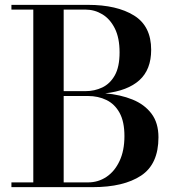

<svg xmlns="http://www.w3.org/2000/svg" viewBox="-20 -770 723 790"><path d="M362 0H27V-19.5H117V-730.5H27V-750H342Q461 -750 531.5 -706.2Q602 -662.5 602 -565Q602 -484 553.8 -440.2Q505.5 -396.5 413 -386Q475.5 -380.5 525 -360.5Q574.5 -340.5 603.2 -302.5Q632 -264.5 632 -205Q632 -94.5 560.2 -47.2Q488.5 0 362 0ZM332 -730.5H242V-395H332Q369 -395 401 -410.2Q433 -425.5 452.5 -460.2Q472 -495 472 -554.5Q472 -614 452.5 -653Q433 -692 401 -711.2Q369 -730.5 332 -730.5ZM342 -375H242V-19.5H342Q384 -19.5 418 -42.2Q452 -65 472 -107.8Q492 -150.5 492 -210Q492 -269.5 472 -305.8Q452 -342 418 -358.5Q384 -375 342 -375Z"/></svg>

Font: Bodoni* 11pt Medium
Style: Regular
Weight: 500
Version: Version 2.3